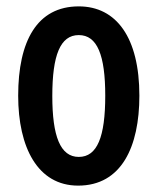

<svg xmlns="http://www.w3.org/2000/svg" viewBox="-20 -572 505 602"><path d="M417 -272C417 -454 345 -552 227 -552C96 -552 37 -443 37 -272C37 -110 98 10 225 10C361 10 417 -112 417 -272ZM144 -271C144 -399 169 -462 227 -462C285 -462 310 -399 310 -272C310 -143 285 -80 227 -80C169 -80 144 -145 144 -271Z"/></svg>

Font: Noto Sans Display Condensed Medium
Style: Regular
Weight: 500
Width: 3
Designer: Monotype Design Team
Foundry: Monotype Imaging Inc.
Version: Version 1.900